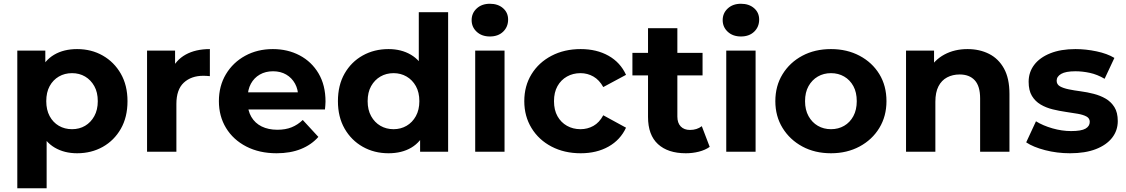

<svg xmlns="http://www.w3.org/2000/svg" viewBox="-20 -807 5988 1021"><path d="M390 8Q322 8 271 -22Q220 -52 191.5 -113.5Q163 -175 163 -269Q163 -364 190 -425Q217 -486 268 -516Q319 -546 390 -546Q466 -546 526.5 -511.5Q587 -477 622.5 -415Q658 -353 658 -269Q658 -184 622.5 -122Q587 -60 526.5 -26Q466 8 390 8ZM72 194V-538H221V-428L218 -268L228 -109V194ZM363 -120Q402 -120 432.5 -138Q463 -156 481.5 -189.5Q500 -223 500 -269Q500 -316 481.5 -349Q463 -382 432.5 -400Q402 -418 363 -418Q324 -418 293 -400Q262 -382 244 -349Q226 -316 226 -269Q226 -223 244 -189.5Q262 -156 293 -138Q324 -120 363 -120Z M762 0V-538H911V-386L890 -430Q914 -487 967 -516.5Q1020 -546 1096 -546V-402Q1086 -403 1078 -403.5Q1070 -404 1061 -404Q997 -404 957.5 -367.5Q918 -331 918 -254V0Z M1451 8Q1359 8 1289.5 -28Q1220 -64 1182 -126.5Q1144 -189 1144 -269Q1144 -350 1181.5 -412.5Q1219 -475 1284 -510.5Q1349 -546 1431 -546Q1510 -546 1573.5 -512.5Q1637 -479 1674 -416.5Q1711 -354 1711 -267Q1711 -258 1710 -246.5Q1709 -235 1708 -225H1271V-316H1626L1566 -289Q1566 -331 1549 -362Q1532 -393 1502 -410.5Q1472 -428 1432 -428Q1392 -428 1361.5 -410.5Q1331 -393 1314 -361.5Q1297 -330 1297 -287V-263Q1297 -219 1316.5 -185.5Q1336 -152 1371.5 -134.5Q1407 -117 1455 -117Q1498 -117 1530.5 -130Q1563 -143 1590 -169L1673 -79Q1636 -37 1580 -14.5Q1524 8 1451 8Z M2046 8Q1970 8 1909 -26.5Q1848 -61 1812.5 -123Q1777 -185 1777 -269Q1777 -354 1812.5 -416Q1848 -478 1909 -512Q1970 -546 2046 -546Q2114 -546 2165 -516Q2216 -486 2244 -425Q2272 -364 2272 -269Q2272 -175 2245 -113.5Q2218 -52 2167.5 -22Q2117 8 2046 8ZM2073 -120Q2111 -120 2142 -138Q2173 -156 2191.5 -189.5Q2210 -223 2210 -269Q2210 -316 2191.5 -349Q2173 -382 2142 -400Q2111 -418 2073 -418Q2034 -418 2003 -400Q1972 -382 1953.5 -349Q1935 -316 1935 -269Q1935 -223 1953.5 -189.5Q1972 -156 2003 -138Q2034 -120 2073 -120ZM2214 0V-110L2217 -270L2207 -429V-742H2363V0Z M2507 0V-538H2663V0ZM2585 -613Q2542 -613 2515 -638Q2488 -663 2488 -700Q2488 -737 2515 -762Q2542 -787 2585 -787Q2628 -787 2655 -763.5Q2682 -740 2682 -703Q2682 -664 2655.5 -638.5Q2629 -613 2585 -613Z M3068 8Q2981 8 2913 -27.5Q2845 -63 2806.5 -126Q2768 -189 2768 -269Q2768 -350 2806.5 -412.5Q2845 -475 2913 -510.5Q2981 -546 3068 -546Q3153 -546 3216 -510.5Q3279 -475 3309 -409L3188 -344Q3167 -382 3135.5 -400Q3104 -418 3067 -418Q3027 -418 2995 -400Q2963 -382 2944.5 -349Q2926 -316 2926 -269Q2926 -222 2944.5 -189Q2963 -156 2995 -138Q3027 -120 3067 -120Q3104 -120 3135.5 -137.5Q3167 -155 3188 -194L3309 -128Q3279 -63 3216 -27.5Q3153 8 3068 8Z M3627 8Q3532 8 3479 -40.5Q3426 -89 3426 -185V-657H3582V-187Q3582 -153 3600 -134.5Q3618 -116 3649 -116Q3686 -116 3712 -136L3754 -26Q3730 -9 3696.5 -0.5Q3663 8 3627 8ZM3343 -406V-526H3716V-406Z M3842 0V-538H3998V0ZM3920 -613Q3877 -613 3850 -638Q3823 -663 3823 -700Q3823 -737 3850 -762Q3877 -787 3920 -787Q3963 -787 3990 -763.5Q4017 -740 4017 -703Q4017 -664 3990.5 -638.5Q3964 -613 3920 -613Z M4399 8Q4313 8 4246.5 -28Q4180 -64 4141.5 -126.5Q4103 -189 4103 -269Q4103 -350 4141.5 -412.5Q4180 -475 4246.5 -510.5Q4313 -546 4399 -546Q4484 -546 4551 -510.5Q4618 -475 4656 -413Q4694 -351 4694 -269Q4694 -189 4656 -126.5Q4618 -64 4551 -28Q4484 8 4399 8ZM4399 -120Q4438 -120 4469 -138Q4500 -156 4518 -189.5Q4536 -223 4536 -269Q4536 -316 4518 -349Q4500 -382 4469 -400Q4438 -418 4399 -418Q4360 -418 4329 -400Q4298 -382 4279.5 -349Q4261 -316 4261 -269Q4261 -223 4279.5 -189.5Q4298 -156 4329 -138Q4360 -120 4399 -120Z M5125 -546Q5189 -546 5239.5 -520.5Q5290 -495 5319 -442.5Q5348 -390 5348 -308V0H5192V-284Q5192 -349 5163.5 -380Q5135 -411 5083 -411Q5046 -411 5016.5 -395.5Q4987 -380 4970.5 -348Q4954 -316 4954 -266V0H4798V-538H4947V-389L4919 -434Q4948 -488 5002 -517Q5056 -546 5125 -546Z M5670 8Q5601 8 5537.5 -8.5Q5474 -25 5437 -50L5489 -162Q5526 -139 5576.5 -124.5Q5627 -110 5676 -110Q5730 -110 5752.5 -123Q5775 -136 5775 -159Q5775 -178 5757.5 -187.5Q5740 -197 5711 -202Q5682 -207 5647.5 -212Q5613 -217 5578 -225.5Q5543 -234 5514 -251Q5485 -268 5467.5 -297Q5450 -326 5450 -372Q5450 -423 5479.5 -462Q5509 -501 5565 -523.5Q5621 -546 5699 -546Q5754 -546 5811 -534Q5868 -522 5906 -499L5854 -388Q5815 -411 5775.5 -419.5Q5736 -428 5699 -428Q5647 -428 5623 -414Q5599 -400 5599 -378Q5599 -358 5616.5 -348Q5634 -338 5663 -332Q5692 -326 5726.5 -321.5Q5761 -317 5796 -308Q5831 -299 5859.5 -282.5Q5888 -266 5906 -237.5Q5924 -209 5924 -163Q5924 -113 5894 -74.5Q5864 -36 5807.5 -14Q5751 8 5670 8Z"/></svg>

Font: MOST Montserrat
Style: Bold
Weight: 700
Designer: Julieta Ulanovsky
Foundry: Julieta Ulanovsky
Version: Version 8.000;March 11, 2024;FontCreator 15.0.0.2926 64-bit